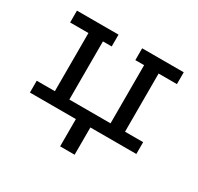

<svg xmlns="http://www.w3.org/2000/svg" viewBox="-127 -579 898 872"><g transform="rotate(30 322.0 -143.0)"><path d="M284 143V0H43V-62H138V-367H42V-429H260V-367H214V-62H430V-367H384V-429H602V-367H506V-62H601V0H360V143Z"/></g></svg>

Font: Podkova VF Beta
Style: Regular
Weight: 400
Designer: Ilya Yudin
Foundry: Cyreal (www.cyreal.org)
Version: Version 2.100